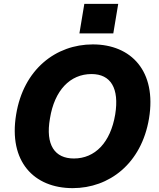

<svg xmlns="http://www.w3.org/2000/svg" viewBox="-20 -968 829 998"><path d="M418.3 -947.8 392.8 -794.4H568.9L594.5 -947.8ZM754.6 -352.3C795.1 -597.7 662.3 -737.2 462.4 -737.2C270.6 -737.2 102.3 -608 63.9 -372.9C23.4 -128.6 156.2 9.9 357.6 9.9C547.6 9.9 715.2 -117.2 754.6 -352.3ZM578.8 -372.9C554.3 -226.6 473.7 -144.2 364 -144.2C265.3 -144.2 215.2 -213.8 239.7 -352.3C263.1 -498.6 344.5 -583.1 455.6 -583.1C555.4 -583.1 600.9 -509.9 578.8 -372.9Z"/></svg>

Font: TID UI Extra Bold
Style: Italic
Weight: 800
Italic angle: -9.39999°
Designer: The TID Project Authors
Foundry: Bakken & Bæck
Version: Version 1.001;hotconv 1.0.109;makeotfexe 2.5.65596